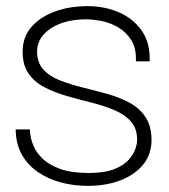

<svg xmlns="http://www.w3.org/2000/svg" viewBox="-20 -593 551 626"><path d="M266 13Q222 13 181 2.5Q140 -8 106 -30.5Q72 -53 52 -87.5Q32 -122 31 -171H77Q77 -168 79 -153Q81 -138 89.5 -117Q98 -96 118.5 -76Q139 -56 175.5 -42.5Q212 -29 269 -29Q321 -29 352.5 -41.5Q384 -54 400 -72.5Q416 -91 421.5 -108Q427 -125 427 -134Q428 -172 408 -195.5Q388 -219 354 -233.5Q320 -248 280 -258Q240 -268 199.5 -279.5Q159 -291 125 -308.5Q91 -326 71.5 -355.5Q52 -385 54 -432Q56 -476 84.5 -507.5Q113 -539 160.5 -556Q208 -573 265 -573Q322 -573 368.5 -552.5Q415 -532 442.5 -492.5Q470 -453 468 -393H423Q425 -435 408 -462Q391 -489 365 -504Q339 -519 311 -524.5Q283 -530 261 -530Q192 -530 147.5 -501.5Q103 -473 101 -429Q100 -391 120 -368Q140 -345 174 -331.5Q208 -318 248.5 -308Q289 -298 329 -287Q369 -276 402.5 -258Q436 -240 455.5 -209.5Q475 -179 474 -131Q472 -85 444 -53Q416 -21 370 -4Q324 13 266 13Z"/></svg>

Font: Darker Grotesque
Style: Regular
Weight: 400
Designer: Gabriel Lam
Foundry: TypeRant
Version: Version 1.000;gftools[0.9.28]